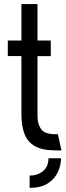

<svg xmlns="http://www.w3.org/2000/svg" viewBox="-20 -726 321 927"><path d="M123 181V121.8Q160.2 121.8 187.1 100.5Q214 79.2 214 38.2H274.8Q274.8 70.2 260.2 103.1Q245.6 136 212.4 158.5Q179.2 181 123 181ZM243.8 0Q180.4 -0.6 145.5 -22.1Q110.6 -43.6 97 -82.7Q83.4 -121.8 83.4 -174.8V-455.4H17.6V-530.4H83.4V-706.4H161V-530.4H225.2V-455H161V-165.4Q161 -126.8 178.5 -102.4Q196 -78 247.2 -78H259.4L276.8 0Z"/></svg>

Font: Stick No Bills ExtraLight
Style: Regular
Weight: 200
Designer: Kosala Senevirathne, Siva Puranthara, Lasantha Premarathna, Tharique Azeez
Foundry: mooniak
Version: Version 2.000